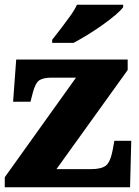

<svg xmlns="http://www.w3.org/2000/svg" viewBox="-20 -786 582 806"><path d="M0 0V-42L299 -460H195Q163 -460 146 -449.5Q129 -439 118 -398L108 -359H35L48 -536H516V-492L217 -76H362Q404 -76 423.5 -90Q443 -104 453 -156L460 -195H531L526 0ZM199 -619Q214 -638 234 -664Q254 -690 273.5 -717Q293 -744 303 -766H497V-756Q488 -743 464.5 -723Q441 -703 410 -681Q379 -659 347 -639.5Q315 -620 289 -606H199Z"/></svg>

Font: Noto Serif Tibetan Black
Style: Regular
Weight: 900
Version: Version 2.103